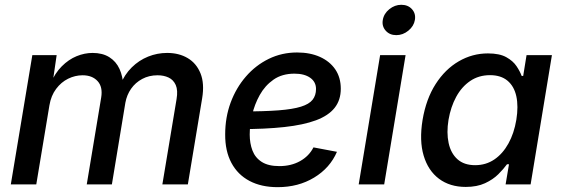

<svg xmlns="http://www.w3.org/2000/svg" viewBox="-20 -774 2363 806"><path d="M25.4 0 115.7 -542.5H217.8L199.7 -418L190.9 -420.9Q210.4 -466.8 239.3 -495.6Q268.1 -524.4 301.5 -538.1Q335 -551.8 368.7 -551.8Q410.6 -551.8 439 -533.9Q467.3 -516.1 481.7 -484.6Q496.1 -453.1 497.6 -411.1L484.9 -418Q502.9 -461.4 533.2 -491.2Q563.5 -521 601.8 -536.4Q640.1 -551.8 681.6 -551.8Q731.4 -551.8 768.1 -530Q804.7 -508.3 821.8 -465.8Q838.9 -423.3 828.6 -361.3L768.6 0H661.6L721.2 -357.9Q727.5 -395 717.8 -417Q708 -439 687.7 -448.5Q667.5 -458 641.6 -458Q605.5 -458 576.9 -442.6Q548.3 -427.2 530.3 -401.4Q512.2 -375.5 506.3 -342.8L449.7 0H344.2L404.8 -364.7Q412.1 -409.2 389.6 -433.6Q367.2 -458 326.7 -458Q295.4 -458 266.1 -443.6Q236.8 -429.2 215.6 -400.9Q194.3 -372.6 187.5 -332L132.3 0Z M1145.5 11.7Q1077.1 11.7 1027.6 -14.4Q978 -40.5 951.4 -90.3Q924.8 -140.1 925.3 -210Q925.3 -281.2 948.2 -343.3Q971.2 -405.3 1012.2 -452.6Q1053.2 -500 1108.2 -526.9Q1163.1 -553.7 1227.1 -553.7Q1281.7 -553.7 1323 -535.2Q1364.3 -516.6 1387.5 -482.7Q1410.6 -448.7 1410.6 -401.4Q1410.6 -354 1384.8 -321.3Q1358.9 -288.6 1306.4 -269Q1253.9 -249.5 1173.8 -240.7Q1093.8 -231.9 985.4 -231.9L998.5 -306.2Q1089.4 -306.2 1149.2 -310.8Q1209 -315.4 1243.4 -326.2Q1277.8 -336.9 1292.2 -355.2Q1306.6 -373.5 1306.6 -400.4Q1306.6 -430.2 1282.2 -447.5Q1257.8 -464.8 1216.3 -464.8Q1164.1 -464.8 1128.2 -439.7Q1092.3 -414.6 1070.3 -375Q1048.3 -335.4 1038.3 -291.3Q1028.3 -247.1 1028.3 -209Q1028.3 -172.4 1039.8 -142.1Q1051.3 -111.8 1078.9 -94.2Q1106.4 -76.7 1152.8 -76.7Q1202.1 -76.7 1239.7 -97.7Q1277.3 -118.7 1295.9 -155.3L1394.5 -136.7Q1365.2 -68.8 1298.8 -28.6Q1232.4 11.7 1145.5 11.7Z M1485.8 0 1575.7 -542.5H1682.6L1592.8 0ZM1643.6 -626.5Q1615.7 -626.5 1599.1 -645.3Q1582.5 -664.1 1586.9 -689.9Q1591.3 -716.8 1614.3 -735.4Q1637.2 -753.9 1664.6 -753.9Q1692.9 -753.9 1709.5 -735.4Q1726.1 -716.8 1721.7 -690.4Q1717.3 -664.1 1694.3 -645.3Q1671.4 -626.5 1643.6 -626.5Z M1935.1 10.7Q1868.7 10.7 1823 -23.4Q1777.3 -57.6 1758.5 -120.6Q1739.7 -183.6 1753.9 -270.5Q1768.6 -358.4 1808.6 -420.9Q1848.6 -483.4 1905.8 -516.6Q1962.9 -549.8 2028.3 -549.8Q2077.1 -549.8 2105.5 -533.9Q2133.8 -518.1 2148.4 -496.1Q2163.1 -474.1 2169.9 -455.1H2176.3L2190.4 -542.5H2296.9L2207.5 0H2102.5L2116.7 -84.5H2108.4Q2094.2 -64.9 2072 -42.7Q2049.8 -20.5 2016.1 -4.9Q1982.4 10.7 1935.1 10.7ZM1974.6 -80.6Q2020 -80.6 2055.4 -104.7Q2090.8 -128.9 2114.5 -171.9Q2138.2 -214.8 2147.5 -271Q2156.7 -327.6 2147.5 -369.9Q2138.2 -412.1 2110.4 -435.3Q2082.5 -458.5 2037.1 -458.5Q1989.7 -458.5 1953.9 -434.1Q1918 -409.7 1895 -367.4Q1872.1 -325.2 1862.8 -271Q1854 -216.8 1863.3 -173.6Q1872.6 -130.4 1900.4 -105.5Q1928.2 -80.6 1974.6 -80.6Z"/></svg>

Font: Inter 16pt Medium
Style: Italic
Weight: 500
Italic angle: -9.3988°
Version: Version 4.001;git-66647c0bb